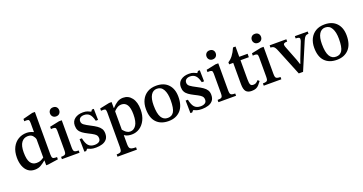

<svg xmlns="http://www.w3.org/2000/svg" viewBox="-42 -1507 4785 2529"><g transform="rotate(-20 2350.0 -243.0)"><path d="M204 9Q147 9 109 -21.5Q71 -52 52 -104Q33 -156 33 -220Q33 -305 64 -364.5Q95 -424 147 -454.5Q199 -485 262 -485Q311 -485 356 -462H360V-587Q360 -620 352.5 -630Q345 -640 316 -640Q309 -640 299 -639Q289 -638 289 -638V-671L425 -706H462V-109Q462 -70 473.5 -59Q485 -48 512 -48H533V-16L389 5H362V-62H358Q330 -37 291.5 -14Q253 9 204 9ZM256 -67Q289 -67 311.5 -76.5Q334 -86 360 -104V-361Q353 -390 330.5 -414.5Q308 -439 264 -439Q208 -439 174.5 -394Q141 -349 141 -256Q141 -155 170.5 -111Q200 -67 256 -67Z M831 0H584V-32Q617 -32 632 -38Q647 -44 651 -59.5Q655 -75 655 -104V-375Q655 -408 643 -415.5Q631 -423 609 -423Q599 -423 591.5 -422Q584 -421 584 -421V-454L718 -482H757V-105Q757 -76 761.5 -60Q766 -44 782 -38Q798 -32 831 -32ZM706 -555Q677 -555 659.5 -573.5Q642 -592 642 -619Q642 -645 659 -663.5Q676 -682 706 -682Q737 -682 754 -664Q771 -646 771 -619Q771 -592 754 -573.5Q737 -555 706 -555Z M896 9 893 -168H925Q940 -93 970 -61Q1000 -29 1055 -29Q1092 -29 1115.5 -44Q1139 -59 1139 -92Q1139 -113 1130.5 -128.5Q1122 -144 1097.5 -160Q1073 -176 1026 -199Q982 -221 952.5 -242Q923 -263 908.5 -290Q894 -317 894 -356Q894 -418 938.5 -451.5Q983 -485 1053 -485Q1092 -485 1117.5 -475Q1143 -465 1160 -456H1162L1179 -479H1205L1208 -323H1176Q1158 -394 1129 -420.5Q1100 -447 1056 -447Q1021 -447 1000.5 -431Q980 -415 980 -385Q980 -355 1007.5 -334.5Q1035 -314 1094 -284Q1139 -261 1171 -239Q1203 -217 1220 -190Q1237 -163 1237 -123Q1237 -73 1212.5 -43.5Q1188 -14 1147.5 -1.5Q1107 11 1060 11Q1015 11 990 2.5Q965 -6 945 -15H942L921 9Z M1555 220H1283V188Q1331 188 1343.5 173Q1356 158 1356 116V-372Q1356 -401 1349.5 -412.5Q1343 -424 1318 -424Q1309 -424 1297.5 -423Q1286 -422 1286 -422V-455L1421 -483H1456V-399H1460Q1497 -440 1533.5 -462.5Q1570 -485 1616 -485Q1690 -485 1736 -425Q1782 -365 1782 -261Q1782 -176 1752 -115.5Q1722 -55 1672.5 -22.5Q1623 10 1562 10Q1534 10 1509 4Q1484 -2 1462 -17H1458V109Q1458 142 1466 158.5Q1474 175 1495 181Q1516 187 1555 187ZM1558 -34Q1606 -34 1638.5 -81.5Q1671 -129 1671 -233Q1671 -325 1643.5 -367Q1616 -409 1566 -409Q1529 -409 1501 -389.5Q1473 -370 1458 -352V-95Q1467 -85 1480.5 -70.5Q1494 -56 1513.5 -45Q1533 -34 1558 -34Z M2079 10Q1970 10 1909.5 -53.5Q1849 -117 1849 -241Q1849 -313 1876.5 -368Q1904 -423 1955.5 -454Q2007 -485 2080 -485Q2188 -485 2247.5 -421.5Q2307 -358 2307 -248Q2307 -121 2245 -55.5Q2183 10 2079 10ZM2083 -33Q2140 -33 2168 -79Q2196 -125 2196 -242Q2196 -334 2166 -389Q2136 -444 2075 -444Q2021 -444 1991 -395Q1961 -346 1961 -253Q1961 -138 1992 -85Q2023 -32 2083 -33Z M2382 9 2379 -168H2411Q2426 -93 2456 -61Q2486 -29 2541 -29Q2578 -29 2601.5 -44Q2625 -59 2625 -92Q2625 -113 2616.5 -128.5Q2608 -144 2583.5 -160Q2559 -176 2512 -199Q2468 -221 2438.5 -242Q2409 -263 2394.5 -290Q2380 -317 2380 -356Q2380 -418 2424.5 -451.5Q2469 -485 2539 -485Q2578 -485 2603.5 -475Q2629 -465 2646 -456H2648L2665 -479H2691L2694 -323H2662Q2644 -394 2615 -420.5Q2586 -447 2542 -447Q2507 -447 2486.5 -431Q2466 -415 2466 -385Q2466 -355 2493.5 -334.5Q2521 -314 2580 -284Q2625 -261 2657 -239Q2689 -217 2706 -190Q2723 -163 2723 -123Q2723 -73 2698.5 -43.5Q2674 -14 2633.5 -1.5Q2593 11 2546 11Q2501 11 2476 2.5Q2451 -6 2431 -15H2428L2407 9Z M3025 0H2778V-32Q2811 -32 2826 -38Q2841 -44 2845 -59.5Q2849 -75 2849 -104V-375Q2849 -408 2837 -415.5Q2825 -423 2803 -423Q2793 -423 2785.5 -422Q2778 -421 2778 -421V-454L2912 -482H2951V-105Q2951 -76 2955.5 -60Q2960 -44 2976 -38Q2992 -32 3025 -32ZM2900 -555Q2871 -555 2853.5 -573.5Q2836 -592 2836 -619Q2836 -645 2853 -663.5Q2870 -682 2900 -682Q2931 -682 2948 -664Q2965 -646 2965 -619Q2965 -592 2948 -573.5Q2931 -555 2900 -555Z M3362 -97 3383 -77Q3363 -50 3345.5 -30Q3328 -10 3304 0.5Q3280 11 3241 11Q3188 11 3163 -19Q3138 -49 3138 -122V-420H3081V-449Q3118 -472 3147.5 -510Q3177 -548 3205 -612H3240V-468H3357V-420H3240V-153Q3240 -99 3250 -78.5Q3260 -58 3289 -58Q3315 -58 3329.5 -68Q3344 -78 3362 -97Z M3660 0H3413V-32Q3446 -32 3461 -38Q3476 -44 3480 -59.5Q3484 -75 3484 -104V-375Q3484 -408 3472 -415.5Q3460 -423 3438 -423Q3428 -423 3420.5 -422Q3413 -421 3413 -421V-454L3547 -482H3586V-105Q3586 -76 3590.5 -60Q3595 -44 3611 -38Q3627 -32 3660 -32ZM3535 -555Q3506 -555 3488.5 -573.5Q3471 -592 3471 -619Q3471 -645 3488 -663.5Q3505 -682 3535 -682Q3566 -682 3583 -664Q3600 -646 3600 -619Q3600 -592 3583 -573.5Q3566 -555 3535 -555Z M3962 6H3902L3752 -364Q3739 -397 3728 -413Q3717 -429 3703.5 -435Q3690 -441 3668 -441V-473H3902V-441Q3872 -441 3860 -434Q3848 -427 3848 -415Q3848 -405 3851 -395.5Q3854 -386 3858 -375L3939 -167L3959 -106H3965L3987 -169L4070 -379Q4071 -382 4074 -391Q4077 -400 4077 -413Q4077 -430 4062.5 -435.5Q4048 -441 4021 -441V-473H4201V-441Q4171 -441 4155.5 -427Q4140 -413 4123 -373Z M4438 10Q4329 10 4268.5 -53.5Q4208 -117 4208 -241Q4208 -313 4235.5 -368Q4263 -423 4314.5 -454Q4366 -485 4439 -485Q4547 -485 4606.5 -421.5Q4666 -358 4666 -248Q4666 -121 4604 -55.5Q4542 10 4438 10ZM4442 -33Q4499 -33 4527 -79Q4555 -125 4555 -242Q4555 -334 4525 -389Q4495 -444 4434 -444Q4380 -444 4350 -395Q4320 -346 4320 -253Q4320 -138 4351 -85Q4382 -32 4442 -33Z"/></g></svg>

Font: STIX Two Text Medium
Style: Regular
Weight: 500
Designer: Ross Mills, John Hudson & Paul Hanslow, Tiro Typeworks Ltd; with prior portions MicroPress Inc., and Coen Hoffman.
Foundry: Tiro Typeworks Ltd
Version: Version 2.13 b171